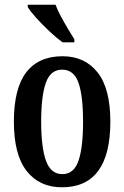

<svg xmlns="http://www.w3.org/2000/svg" viewBox="-20 -786 528 816"><path d="M243 10Q148 10 93.5 -59Q39 -128 39 -269Q39 -410 91.5 -478.5Q144 -547 246 -547Q340 -547 394.5 -478.5Q449 -410 449 -269Q449 10 243 10ZM245 -46Q294 -46 313.5 -102.5Q333 -159 333 -269Q333 -379 313.5 -434.5Q294 -490 244 -490Q195 -490 175 -434.5Q155 -379 155 -269Q155 -159 175.5 -102.5Q196 -46 245 -46ZM246 -606Q221 -624 190.5 -652.5Q160 -681 134 -710Q108 -739 98 -756V-766H216Q224 -744 238.5 -717Q253 -690 268.5 -664Q284 -638 296 -619V-606Z"/></svg>

Font: Noto Serif Tamil ExtraCondensed SemiBold
Style: Regular
Weight: 600
Width: 2
Designer: Indian Type Foundry, Tom Grace, and the Monotype Design Team
Foundry: Monotype Imaging Inc.
Version: Version 2.004; ttfautohint (v1.8.4.7-5d5b)